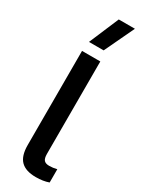

<svg xmlns="http://www.w3.org/2000/svg" viewBox="-238 -945 757 991"><g transform="rotate(30 140.0 -449.5)"><path d="M70.8 -731.9 146 -909.2H242.2L158.2 -731.9ZM181.2 9.8Q121.1 9.8 92 -19.3Q63 -48.3 63 -112.8V-673.8H171.9V-123Q171.9 -96.2 181.4 -85.7Q190.9 -75.2 211.9 -75.2Q235.4 -75.2 257.8 -81.1V-2Q224.6 9.8 181.2 9.8Z"/></g></svg>

Font: Kanit
Style: Regular
Weight: 400
Designer: Katatrad Team
Foundry: CadsonDemak
Version: Version 1.000;PS 001.000;hotconv 1.0.88;makeotf.lib2.5.64775